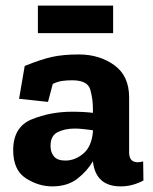

<svg xmlns="http://www.w3.org/2000/svg" viewBox="-20 -654 546 684"><path d="M383 -536H115V-634H383ZM68 -419Q127 -443 166.5 -451.5Q206 -460 261 -460Q334 -460 387 -422Q440 -384 440 -307V-111Q440 -76 471 -76Q480 -76 490 -79L491 -11Q452 10 410 10Q321 10 311 -79V-80Q292 -46 256.5 -18Q221 10 166 10Q117 10 72 -19Q27 -48 27 -119Q27 -202 93.5 -229Q160 -256 237 -256Q280 -256 311 -252V-267Q311 -302 301.5 -335Q292 -368 237 -368Q217 -368 200.5 -365.5Q184 -363 168 -355L151 -291L48 -302ZM311 -184V-190Q295 -192 278.5 -194Q262 -196 246 -196Q212 -196 186 -183.5Q160 -171 160 -134Q160 -112 172 -97Q184 -82 213 -82Q247 -82 276.5 -106.5Q306 -131 311 -184Z"/></svg>

Font: Zilla Slab Bold
Style: Bold
Weight: 700
Designer: Typotheque.com
Foundry: Typotheque type foundry
Version: Version 1.1; 2017; ttfautohint (v1.6)